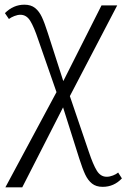

<svg xmlns="http://www.w3.org/2000/svg" viewBox="-20 -559 545 819"><path d="M221 -166 143 -390Q125 -444 109 -470Q93 -496 67 -496Q55 -496 41 -490.5Q27 -485 18 -478L1 -503Q37 -539 84 -539Q112 -539 129.5 -525Q147 -511 158.5 -486.5Q170 -462 184 -418L250 -213L413 -536H480L278 -149L359 89Q377 143 393 169Q409 195 435 195Q448 195 462 189.5Q476 184 484 177L500 202Q466 238 418 238Q390 238 372.5 224Q355 210 343.5 185.5Q332 161 318 117L249 -101L75 240H3Z"/></svg>

Font: Noto Serif Light
Style: Regular
Weight: 300
Designer: Monotype Design Team
Foundry: Monotype Imaging Inc.
Version: Version 1.001